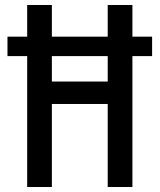

<svg xmlns="http://www.w3.org/2000/svg" viewBox="-20 -750 640 770"><path d="M89 0V-525H10V-603H89V-730H188V-603H412V-730H511V-603H590V-525H511V0H412V-333H188V0ZM188 -423H412V-525H188Z"/></svg>

Font: Tiny Medium
Style: Regular
Weight: 500
Monospace: yes
Designer: Philipp Nurullin, Konstantin Bulenkov
Foundry: JetBrains
Version: Version 2.251; ttfautohint (v1.8.4.7-5d5b)